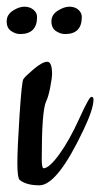

<svg xmlns="http://www.w3.org/2000/svg" viewBox="-52 -550 300 575"><path d="M66 5Q27 5 7 -11Q0 -18 0 -61Q0 -104 6.5 -204.5Q13 -305 18 -313Q23 -321 49 -343Q75 -365 89.5 -365Q104 -365 104 -327Q104 -318 98.5 -289Q93 -260 86 -246Q73 -218 73 -73Q73 -46 79 -46Q96 -47 126 -88.5Q156 -130 185.5 -195Q215 -260 221.5 -260Q228 -260 228 -252Q228 -224 199 -163Q120 5 66 5ZM59 -499Q59 -448 8 -448Q-5 -448 -18.5 -457Q-32 -466 -32 -486Q-32 -506 -13.5 -518Q5 -530 21 -530Q37 -530 48 -521Q59 -512 59 -499ZM193 -499Q193 -448 143 -448Q129 -448 115.5 -457Q102 -466 102 -486Q102 -506 121 -518Q140 -530 156 -530Q172 -530 182.5 -521Q193 -512 193 -499Z"/></svg>

Font: Cookie
Style: Regular
Weight: 400
Designer: Ania Kruk
Foundry: Ania Kruk
Version: Version 1.004